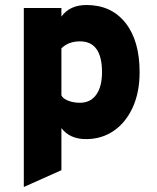

<svg xmlns="http://www.w3.org/2000/svg" viewBox="-20 -543 627 766"><path d="M75 203V-511H225V-477Q258.5 -523 325 -523Q424 -523 480.5 -451.8Q537 -380.5 537 -255Q537 -175.5 510 -115.5Q483 -55.5 434.8 -21.8Q386.5 12 323 12Q258.5 12 225 -32V136ZM299 -133Q341 -133 364 -165.2Q387 -197.5 387 -255Q387 -378 299 -378Q253 -378 225 -350V-163Q229.5 -150.5 250.8 -141.8Q272 -133 299 -133Z"/></svg>

Font: Overpass Black
Style: Regular
Weight: 900
Designer: Delve Withrington, Dave Bailey, Thomas Jockin
Foundry: Delve Fonts LLC
Version: Version 4.000; ttfautohint (v1.8.3)